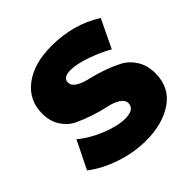

<svg xmlns="http://www.w3.org/2000/svg" viewBox="-186 -865 1026 1026"><g transform="rotate(-45 327.5 -352.0)"><path d="M347 -710Q514 -710 640 -629L563 -469Q507 -501 440 -524Q373 -547 330 -547Q272 -547 272 -509Q272 -485 299 -468.5Q326 -452 367 -443Q408 -434 455 -417.5Q502 -401 543 -380Q584 -359 611 -316Q638 -273 638 -214Q638 -107 556 -50.5Q474 6 349 6Q259 6 168.5 -24Q78 -54 12 -105L90 -263Q143 -218 219.5 -187Q296 -156 351 -156Q423 -156 423 -203Q423 -227 396 -244Q369 -261 328 -269.5Q287 -278 240 -293.5Q193 -309 152 -328.5Q111 -348 84 -389.5Q57 -431 57 -489Q57 -590 136 -650Q215 -710 347 -710Z"/></g></svg>

Font: Montserrat Extra Bold
Style: Regular
Weight: 800
Designer: Julieta Ulanovsky
Foundry: Julieta Ulanovsky
Version: Version 3.001;PS 003.001;hotconv 1.0.70;makeotf.lib2.5.58329